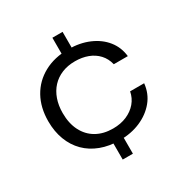

<svg xmlns="http://www.w3.org/2000/svg" viewBox="-168 -862 955 995"><g transform="rotate(-30 309.5 -364.5)"><path d="M319 -94Q257 -94 206.5 -113Q156 -132 120.5 -167.5Q85 -203 66 -253Q47 -303 47 -364Q47 -446 81 -507Q115 -568 177.5 -602Q240 -636 323 -636Q392 -636 446.5 -612.5Q501 -589 534 -547.5Q567 -506 573 -451H489Q480 -488 456.5 -513.5Q433 -539 398.5 -552Q364 -565 322 -565Q278 -565 243 -550.5Q208 -536 183.5 -509.5Q159 -483 146 -446Q133 -409 133 -364Q133 -302 156 -257Q179 -212 221 -188Q263 -164 320 -164Q366 -164 402 -179.5Q438 -195 461.5 -222.5Q485 -250 492 -287H576Q570 -228 534.5 -185Q499 -142 443.5 -118Q388 -94 319 -94ZM282 0V-130H343V0ZM282 -597V-729H343V-597Z"/></g></svg>

Font: Mona Sans SemiExpanded
Style: Regular
Weight: 400
Width: 6
Designer: Deni Anggara
Foundry: GitHub
Version: Version 2.000